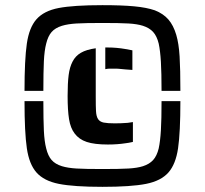

<svg xmlns="http://www.w3.org/2000/svg" viewBox="-20 -716 794 744"><path d="M121 -641Q150 -674 207.5 -685Q265 -696 377 -696Q452 -696 500 -691.5Q548 -687 580 -676Q613 -663 632.5 -640.5Q652 -618 663 -581Q673 -547 676 -497Q679 -447 679 -364H606Q606 -433 603.5 -476Q601 -519 595 -547Q588 -576 573.5 -592Q559 -608 534 -616Q512 -623 478.5 -625Q445 -627 377 -627Q310 -627 276.5 -625Q243 -623 220 -616Q194 -608 180 -592Q166 -576 159 -547Q152 -520 150 -478.5Q148 -437 148 -364H75Q75 -485 84 -547Q93 -609 121 -641ZM445 -449Q437 -450 425 -450H404Q398 -450 388 -448V-532H398Q432 -532 466 -526L493 -521V-445Q478 -446 466 -447Q454 -448 445 -449ZM269 -199Q253 -220 247.5 -254.5Q242 -289 242 -344Q242 -394 246 -425Q250 -456 261 -477Q272 -499 293.5 -511.5Q315 -524 351 -529V-344Q351 -300 352 -286Q353 -265 360 -254.5Q367 -244 382 -241Q397 -238 425 -238Q449 -238 475 -240L495 -243V-166Q477 -162 467 -161Q435 -156 398 -156Q346 -156 316 -166Q286 -176 269 -199ZM121 -48Q93 -80 84 -141.5Q75 -203 75 -324H148Q148 -251 150 -209.5Q152 -168 159 -141Q166 -112 180 -96Q194 -80 220 -72Q243 -65 276.5 -63Q310 -61 377 -61Q444 -61 478 -63Q512 -65 534 -72Q559 -80 573.5 -96Q588 -112 595 -141Q601 -169 603.5 -211.5Q606 -254 606 -324H679Q679 -203 670 -141.5Q661 -80 633 -48Q604 -15 546 -3.5Q488 8 377 8Q266 8 208 -3.5Q150 -15 121 -48Z"/></svg>

Font: Saira Stencil
Style: Regular
Weight: 400
Designer: Hector Gatti with collaboration of the Omnibus-Type team
Foundry: Omnibus-Type
Version: Version 1.003